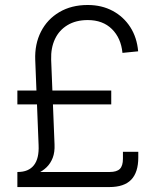

<svg xmlns="http://www.w3.org/2000/svg" viewBox="-20 -757 633 777"><path d="M51.8 -39.6V-61Q95.7 -61 117.2 -88.4Q138.7 -115.7 136.2 -169.9L122.6 -514.2Q120.1 -578.6 145.8 -628.9Q171.4 -679.2 220.2 -708Q269 -736.8 335 -736.8Q391.6 -736.8 435.8 -713.1Q480 -689.5 507.1 -647.5Q534.2 -605.5 539.1 -549.3L475.6 -543Q469.7 -603 432.9 -639.4Q396 -675.8 335 -675.8Q287.1 -675.8 253.2 -655.3Q219.2 -634.8 202.4 -598.9Q185.5 -563 187 -515.6L200.7 -172.4Q202.1 -141.1 193.4 -118.4Q184.6 -95.7 168.7 -80.3Q152.8 -64.9 133.1 -56.2Q113.3 -47.4 92.3 -43.5Q71.3 -39.6 51.8 -39.6ZM50.3 0V-61H423.8Q452.6 -61 465.1 -73.5Q477.5 -85.9 477.5 -114.7V-142.6H539.6V-119.6Q539.6 -59.6 511 -29.8Q482.4 0 422.4 0ZM50.3 -334.5V-390.6H430.2V-334.5Z"/></svg>

Font: Inter 20pt Light
Style: Regular
Weight: 300
Version: Version 4.001;git-66647c0bb